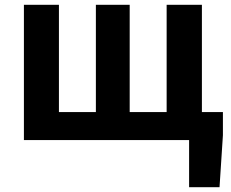

<svg xmlns="http://www.w3.org/2000/svg" viewBox="-20 -580 957 795"><path d="M79 0H763V195H889L903 -20V-116H816V-560H670V-116H517V-560H377V-116H224V-560H79Z"/></svg>

Font: Noto Sans CJK SC
Style: Bold
Weight: 700
Designer: Ryoko NISHIZUKA 西塚涼子 (kana, bopomofo & ideographs); Paul D. Hunt (Latin, Greek & Cyrillic); Sandoll Communications 산돌커뮤니
Foundry: Adobe
Version: Version 2.004;hotconv 1.0.118;makeotfexe 2.5.65603